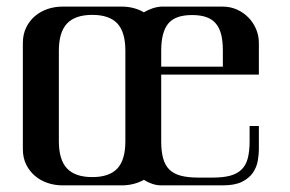

<svg xmlns="http://www.w3.org/2000/svg" viewBox="-20 -558 874 578"><path d="M346.7 -538.1Q383.3 -538.1 413.1 -521Q424.8 -527.8 438 -532.5Q451.2 -537.1 465.3 -538.1H650.9Q673.3 -538.1 693.1 -529.3Q712.9 -520.5 727.5 -505.6Q742.2 -490.7 750.7 -470.9Q759.3 -451.2 759.3 -429.2V-333.5H465.3V-132.3Q465.3 -102.1 471.2 -81.1Q477.1 -60.1 490 -47.4Q502.9 -34.7 524.2 -29.1Q545.4 -23.4 576.2 -23.4H621.1Q651.9 -23.4 672.9 -29.1Q693.8 -34.7 707 -47.4Q720.2 -60.1 725.8 -81.1Q731.4 -102.1 731.4 -132.3V-178.7H759.3V-108.4Q759.3 -92.3 755.9 -73.2Q752.4 -54.2 741.2 -37.8Q730 -21.5 708.5 -10.7Q687 0 650.9 0H465.3Q452.1 0 438.7 -4.4Q425.3 -8.8 413.1 -16.6Q382.8 0 346.7 0H168Q144.5 0 123 -7.3Q101.6 -14.6 85.2 -28.6Q68.8 -42.5 58.8 -62.7Q48.8 -83 48.8 -109.4V-428.2Q48.8 -454.6 58.8 -475.1Q68.8 -495.6 85.2 -509.5Q101.6 -523.4 123 -530.8Q144.5 -538.1 168 -538.1ZM157.2 -132.8Q157.2 -76.7 181.9 -50.8Q206.5 -24.9 257.8 -24.9Q309.1 -24.9 333.3 -50.8Q357.4 -76.7 357.4 -132.8V-405.3Q357.4 -461.4 333.3 -487.3Q309.1 -513.2 257.8 -513.2Q206.5 -513.2 181.9 -487.3Q157.2 -461.4 157.2 -405.3ZM558.1 -512.7Q507.3 -512.7 486.3 -486.8Q465.3 -460.9 465.3 -405.3V-357.4H650.9V-405.3Q650.9 -433.1 646 -453.4Q641.1 -473.6 630.1 -486.8Q619.1 -500 601.6 -506.3Q584 -512.7 558.1 -512.7Z"/></svg>

Font: Unique
Style: Regular
Weight: 400
Designer: Anna Pocius (aka Artmaker)
Foundry: Anna Pocius
Version: Version 1.000 2013 initial release